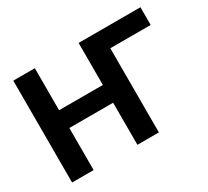

<svg xmlns="http://www.w3.org/2000/svg" viewBox="-142 -957 1289 1187"><g transform="rotate(-30 503.0 -363.5)"><path d="M529.3 -727.1H970.7V-600.6H682.6V0H529.3V-300.3H216.8V0H63V-727.1H216.8V-427.2H529.3Z"/></g></svg>

Font: My Font
Style: Bold
Weight: 500
Designer: Rasmus Andersson
Foundry: rsms
Version: Version 0.001